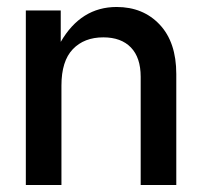

<svg xmlns="http://www.w3.org/2000/svg" viewBox="-20 -530 576 550"><path d="M54 0V-500H154V-410Q212 -510 314 -510Q390 -510 437.5 -459.5Q485 -409 485 -318V0H383V-310Q383 -365 355 -394Q327 -423 276 -423Q221 -423 188.5 -389Q156 -355 156 -285V0Z"/></svg>

Font: TASA Orbiter Display Medium
Style: Regular
Weight: 500
Designer: Weizhong Zhang
Version: Version 1.000;Glyphs 3.1.2 (3151)